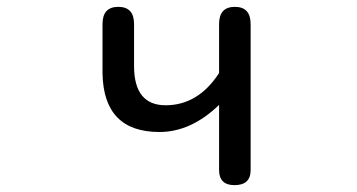

<svg xmlns="http://www.w3.org/2000/svg" viewBox="-20 -519 1040 560"><path d="M445 -134Q282 -134 279 -305V-449Q279 -499 325 -499Q371 -499 371 -449V-324Q372 -212 463 -212Q558 -212 619 -306V-449Q619 -499 665 -499Q711 -499 711 -449V-23Q711 21 664 21Q619 21 619 -23V-213Q537 -134 445 -134Z"/></svg>

Font: 寒蝉全圆体
Style: Regular
Weight: 400
Designer: Warren2060
      Designed by Motoya company      

      [Varela Round]
      Joe Prince(Latin component); Avraham Cornf
Foundry: ChillType
Version: Version 3.200